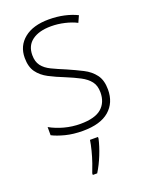

<svg xmlns="http://www.w3.org/2000/svg" viewBox="-143 -612 696 905"><g transform="rotate(-20 204.5 -159.0)"><path d="M367 -133Q367 -67 322.5 -28.5Q278 10 190 10Q142 10 103 0Q64 -10 39 -23V-64Q71 -46 110 -35.5Q149 -25 190 -25Q263 -25 296 -53.5Q329 -82 329 -133Q329 -167 312.5 -188Q296 -209 266.5 -224.5Q237 -240 198 -256Q155 -273 121.5 -290.5Q88 -308 68.5 -335Q49 -362 49 -407Q49 -467 93.5 -503Q138 -539 217 -539Q258 -539 294 -531Q330 -523 358 -509L343 -476Q318 -489 284 -497Q250 -505 216 -505Q156 -505 121.5 -480Q87 -455 87 -407Q87 -374 102.5 -353.5Q118 -333 147 -319Q176 -305 215 -289Q256 -271 290.5 -253.5Q325 -236 346 -208Q367 -180 367 -133ZM246 69Q238 105 221.5 146Q205 187 184 221H162V213Q169 196 178.5 168.5Q188 141 195.5 111.5Q203 82 206 61H246Z"/></g></svg>

Font: Noto Sans Kannada SemiCondensed ExtraLight
Style: Regular
Weight: 200
Width: 4
Designer: Jelle Bosma - Monotype Design Team
Foundry: Monotype Imaging Inc.
Version: Version 2.005; ttfautohint (v1.8.4.7-5d5b)